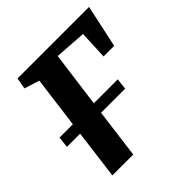

<svg xmlns="http://www.w3.org/2000/svg" viewBox="-154 -665 780 780"><g transform="rotate(-45 236.0 -275.5)"><path d="M60.5 -551H471.5L432 -367H371L376.5 -490.5L240.5 -500L208.5 -260.5H346L340.5 -212.5H202L174.5 0H54.5L82 -212.5H6L11.5 -260.5H88L117 -482L52 -502.5Z"/></g></svg>

Font: Merriweather 28pt SemiBold
Style: Italic
Weight: 600
Italic angle: -7.8°
Version: Version 2.101